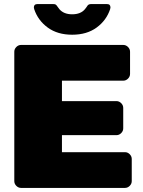

<svg xmlns="http://www.w3.org/2000/svg" viewBox="-20 -920 698 940"><path d="M162.5 -900H241.7Q249.2 -900 252.9 -897.5Q256.7 -895 262.1 -886.7Q267.5 -878.3 270.8 -875Q292.5 -850 333.3 -850Q375 -850 395.8 -875Q399.2 -878.3 402.9 -884.2Q406.7 -890 408.8 -892.9Q410.8 -895.8 415 -897.9Q419.2 -900 425 -900H504.2Q520.8 -900 520.8 -883.3Q520.8 -880 519.2 -875Q500.8 -820 452.9 -785Q405 -750 333.3 -750Q261.7 -750 213.8 -785Q165.8 -820 147.5 -875Q145.8 -880 145.8 -883.3Q145.8 -900 162.5 -900ZM50 -33.3V-666.7Q50 -680 60 -690Q70 -700 83.3 -700H583.3Q596.7 -700 606.7 -690Q616.7 -680 616.7 -666.7V-558.3Q616.7 -545 606.7 -535Q596.7 -525 583.3 -525H283.3V-425H550Q563.3 -425 573.3 -415Q583.3 -405 583.3 -391.7V-291.7Q583.3 -278.3 573.3 -268.3Q563.3 -258.3 550 -258.3H283.3V-175H591.7Q605 -175 615 -165Q625 -155 625 -141.7V-33.3Q625 -20 615 -10Q605 0 591.7 0H83.3Q70 0 60 -10Q50 -20 50 -33.3Z"/></svg>

Font: BoonTook Mon
Style: Regular
Weight: 400
Designer: Sungsit Sawaiwan
Foundry: FontUni
Version: Version 3.0